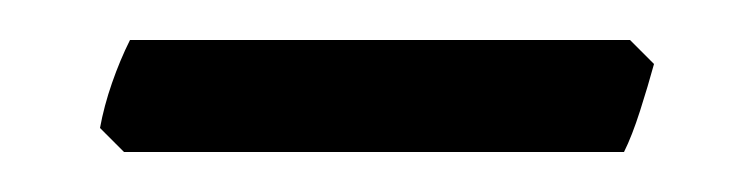

<svg xmlns="http://www.w3.org/2000/svg" viewBox="-20 -298 377 96"><path d="M307 -266Q304 -255 300 -242.5Q296 -230 292 -222H42L30 -234Q32 -245 36 -256.5Q40 -268 45 -278H295L307 -266Z"/></svg>

Font: Kalpurush
Style: Regular
Weight: 400
Designer: Md. Tanbin Islam Siyam
Foundry: Tanbin Islam Siyam
Version: Version 0.258